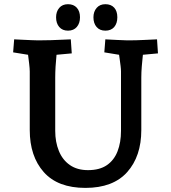

<svg xmlns="http://www.w3.org/2000/svg" viewBox="-20 -902 835 937"><path d="M396.7 15Q262.1 15 193.6 -62.1Q125.2 -139.3 125.2 -267.3V-553.5Q125.2 -567.1 122.2 -592.1Q119.2 -617.2 116 -642.1Q112.8 -667.1 110.5 -679.5L164.2 -627L44.1 -646.5L49.1 -710Q67.5 -709 90.1 -708Q112.8 -707 134 -706Q155.1 -705 166.6 -705Q197.4 -705 229 -706Q260.6 -707 286.7 -708.3Q312.7 -709.6 325.5 -710L330.2 -641.5L208.5 -630.3L261.5 -679.5Q258.5 -659.5 255.7 -632.6Q252.9 -605.7 251.2 -577.3Q249.5 -548.9 249.5 -523.5V-263.5Q249.5 -209 267.3 -165.4Q285 -121.7 320.8 -96.7Q356.6 -71.7 409.5 -71.7Q466.1 -71.7 501.5 -96Q536.8 -120.2 553.6 -163.5Q570.5 -206.8 570.5 -263.5V-553.5Q570.5 -563.5 568.5 -580.1Q566.5 -596.8 563.8 -616Q561.1 -635.2 558.6 -652.3Q556.1 -669.4 554.5 -679.5L610.5 -626.6L489.1 -646.5L494.1 -710Q520.2 -709 552.1 -707Q584.1 -705 601.6 -705Q645.7 -705 682 -707Q718.3 -709 746.3 -710L750.9 -641.5L629.9 -630.3L683.5 -679.5Q680.5 -662.1 677.4 -635.2Q674.3 -608.3 672 -578.9Q669.6 -549.5 669.6 -523.5V-267.3Q669.6 -139.3 600.7 -62.1Q531.7 15 396.7 15ZM494.2 -752.4Q466.9 -752.4 451.5 -770.2Q436 -788.1 436 -817.6Q436 -845.2 451.6 -863.4Q467.3 -881.5 494.2 -881.5Q521.7 -881.5 537.2 -864.7Q552.6 -847.8 552.6 -817.6Q552.6 -788.1 537.4 -770.2Q522.1 -752.4 494.2 -752.4ZM311.9 -752.4Q284.6 -752.4 269.2 -770.2Q253.7 -788.1 253.7 -817.6Q253.7 -845.2 269 -863.4Q284.4 -881.5 311.9 -881.5Q339.1 -881.5 354.7 -864.4Q370.4 -847.2 370.4 -817.6Q370.4 -788.7 354.9 -770.5Q339.5 -752.4 311.9 -752.4Z"/></svg>

Font: Andada Pro
Style: Regular
Weight: 400
Designer: Carolina Giovagnoli
Foundry: Huerta Tipografica
Version: Version 3.003